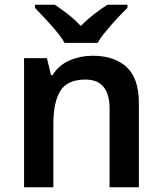

<svg xmlns="http://www.w3.org/2000/svg" viewBox="-20 -786 681 806"><path d="M369 -552Q460 -552 511.5 -504.5Q563 -457 563 -353V0H440V-329Q440 -452 339 -452Q262 -452 233 -404Q204 -356 204 -266V0H81V-542H177L194 -471H201Q227 -513 272.5 -532.5Q318 -552 369 -552ZM251 -606Q238 -629 215.5 -656Q193 -683 169 -708.5Q145 -734 127 -753V-766H210Q236 -749 265 -726.5Q294 -704 319 -677Q346 -704 375.5 -727Q405 -750 431 -766H515V-753Q496 -735 472 -709Q448 -683 425.5 -656Q403 -629 390 -606Z"/></svg>

Font: Noto Sans New Tai Lue Semibold
Style: Regular
Weight: 400
Designer: Monotype Design Team
Foundry: Monotype Imaging Inc.
Version: Version 2.004; ttfautohint (v1.8.4.7-5d5b)